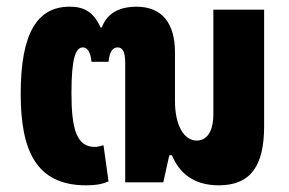

<svg xmlns="http://www.w3.org/2000/svg" viewBox="-20 -546 864 575"><path d="M238 9C266 9 285 6 305 -3L290 -111C282 -109 273 -106 264 -106C209 -106 194 -161 194 -267C194 -370 206 -404 228 -404C239 -404 251 -395 254 -361H305C308 -392 318 -404 332 -404C346 -404 355 -394 355 -356V0H469L487 -81H495C516 -30 558 9 635 9C732 9 771 -51 771 -168V-517H619V-204C619 -147 596 -125 569 -125C531 -125 504 -171 504 -243V-389C504 -477 465 -526 388 -526C348 -526 303 -513 285 -464H281C260 -512 229 -526 189 -526C92 -526 42 -448 42 -265C42 -97 87 9 238 9Z"/></svg>

Font: Noto Sans Thai UI Cond ExtBd
Style: Regular
Weight: 800
Width: 3
Designer: Monotype Design Team
Foundry: Monotype Imaging Inc.
Version: Version 2.000